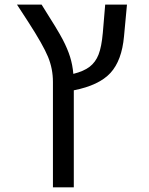

<svg xmlns="http://www.w3.org/2000/svg" viewBox="-20 -619 640 827"><path d="M297.9 188H208V-266.1Q208 -322.8 186.8 -374.3Q165.5 -425.8 102.1 -523.9L53.2 -599.1H159.2Q228.5 -490.2 249.8 -449.5Q271 -408.7 281.7 -374.5Q292.5 -340.3 295.9 -300.8Q340.8 -312 366.2 -331.5Q391.6 -351.1 404.5 -384Q417.5 -417 422.9 -478L433.1 -599.1H526.9L514.2 -462.9Q504.9 -358.4 455.8 -304.9Q406.7 -251.5 297.9 -230Z"/></svg>

Font: Liberation Mono
Style: Regular
Weight: 400
Monospace: yes
Designer: Steve Matteson
Foundry: Ascender Corporation
Version: Version 2.1.5